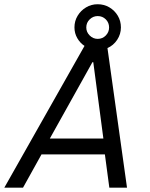

<svg xmlns="http://www.w3.org/2000/svg" viewBox="-39 -863 691 883"><path d="M-19.1 0 349.7 -651.9Q329.5 -664.9 316.5 -687.4Q303.4 -710 303.4 -736.9Q303.4 -766.3 318 -790.5Q332.5 -814.6 356.7 -829Q380.9 -843.5 410 -843.5Q440.1 -843.5 464.3 -829Q488.5 -814.6 502.8 -790.5Q517.1 -766.3 517.1 -736.9Q517.1 -705.9 499.8 -679.8Q482.5 -653.8 455.2 -642L545.1 0H463.8L443.4 -152.8H151.8L66.9 0ZM190.2 -225.9H436.4L390 -576.9H386ZM410.3 -684.2Q432.4 -684.2 447.6 -699.8Q462.7 -715.5 462.7 -736.6Q462.7 -758.8 447.6 -773.9Q432.4 -789.1 410.3 -789.1Q389.1 -789.1 373.5 -773.9Q357.8 -758.8 357.8 -736.6Q357.8 -715.5 373.5 -699.8Q389.1 -684.2 410.3 -684.2Z"/></svg>

Font: Atkinson Hyperlegible Mono ExtraLight
Style: Italic
Weight: 200
Italic angle: -12°
Monospace: yes
Designer: Elliott Scott, Megan Eiswerth, Linus Boman, Theodore Petrosky, Letters from Sweden
Foundry: Applied Design Works, Letters from Sweden
Version: Version 2.001